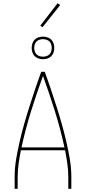

<svg xmlns="http://www.w3.org/2000/svg" viewBox="-20 -1186 540 1206"><path d="M72 0V-74Q72 -131 81.5 -187Q91 -243 104 -299Q117 -355 132.5 -409.5Q148 -464 165.5 -518.5Q183 -573 201 -627Q219 -681 239 -735H261Q281 -681 299 -627Q317 -573 334.5 -518.5Q352 -464 367.5 -409.5Q383 -355 396 -299Q409 -243 418.5 -187Q428 -131 428 -74V0H409V-74Q409 -116 403 -158Q397 -200 389 -242H111Q103 -200 97 -158Q91 -116 91 -74V0ZM385 -260Q360 -375 325 -487Q290 -599 250 -709Q210 -599 175 -487Q140 -375 115 -260ZM250 -814Q236 -814 222 -818.5Q208 -823 198 -833Q188 -843 183.5 -857Q179 -871 179 -885Q179 -899 183.5 -913Q188 -927 198 -937Q208 -947 222 -951.5Q236 -956 250 -956Q264 -956 278 -951.5Q292 -947 302 -937Q312 -927 316.5 -913Q321 -899 321 -885Q321 -871 316.5 -857Q312 -843 302 -833Q292 -823 278 -818.5Q264 -814 250 -814ZM250 -830Q261 -830 272 -833.5Q283 -837 290.5 -844.5Q298 -852 301.5 -863Q305 -874 305 -885Q305 -896 301.5 -907Q298 -918 290.5 -925.5Q283 -933 272 -936.5Q261 -940 250 -940Q239 -940 228 -936.5Q217 -933 209.5 -925.5Q202 -918 198.5 -907Q195 -896 195 -885Q195 -874 198.5 -863Q202 -852 209.5 -844.5Q217 -837 228 -833.5Q239 -830 250 -830ZM247 -1015 233 -1025 342 -1166 358 -1154Z"/></svg>

Font: Zed Mono Thin
Style: Regular
Weight: 100
Monospace: yes
Designer: Belleve Invis
Foundry: Belleve Invis
Version: Version 1.0.0; ttfautohint (v1.8.4)